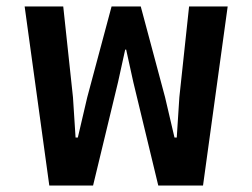

<svg xmlns="http://www.w3.org/2000/svg" viewBox="-20 -572 778 592"><path d="M56 -552H175L205 -272L213 -148H220L249 -272L324 -552H414L489 -272L518 -148H525L533 -272L563 -552H682L606 0H468L391 -319L369 -419H366L344 -319L267 0H132Z"/></svg>

Font: IBM Plex Sans Thai SemiBold
Style: Regular
Weight: 600
Designer: Mike Abbink, Paul van der Laan, Pieter van Rosmalen, Ben Mitchell, Mark Frömberg
Foundry: Bold Monday
Version: Version 1.1